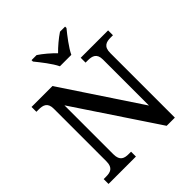

<svg xmlns="http://www.w3.org/2000/svg" viewBox="-245 -1095 1259 1259"><g transform="rotate(-45 385.0 -465.5)"><path d="M355 -771H461C482 -816 532 -880 563 -918V-931H516C481 -908 437 -871 407 -840C377 -871 334 -908 299 -931H252V-918C283 -880 334 -816 355 -771ZM35 0H289V-45H268C228 -45 195 -54 195 -115V-569L574 0H650V-599C650 -660 684 -669 724 -669H745V-714H491V-669H512C551 -669 586 -660 586 -603V-176L229 -714H35V-669H56C96 -669 130 -660 130 -603V-115C130 -54 97 -45 56 -45H35Z"/></g></svg>

Font: Noto Serif Vithkuqi Medium
Style: Regular
Weight: 500
Version: Version 1.005